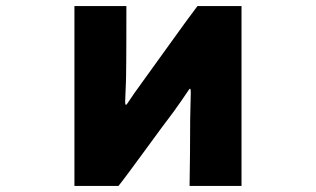

<svg xmlns="http://www.w3.org/2000/svg" viewBox="-20 -548 1040 632"><path d="M604 64H775V-528H630C598 -487 481 -322 445 -273C429 -251 414 -230 401 -210C395 -200 392 -200 392 -214C392 -226 395 -277 395 -297C396 -343 396 -490 396 -528H225V64H370C398 30 514 -132 552 -181C568 -203 586 -229 600 -250C605 -258 608 -260 608 -243C608 -226 606 -175 606 -153C606 -107 605 36 604 64Z"/></svg>

Font: LINE Seed JP_OTF ExtraBold
Style: Regular
Weight: 800
Designer: LY Corporation & Fontrix & Fontworks
Version: Version 1.013